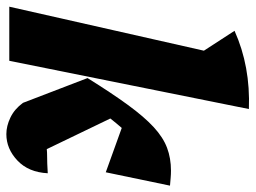

<svg xmlns="http://www.w3.org/2000/svg" viewBox="-118 -658 784 589"><g transform="rotate(90 273.5 -363.0)"><path d="M-1 0 134 -597 73 -691Q182 -740 313 -735L165 0ZM294 -42 218 -240Q264 -314 300.5 -364Q337 -414 368.5 -443Q400 -472 432 -484Q464 -496 502 -496Q513 -496 524.5 -495Q536 -494 548 -493L507 -296L371 -345Q357 -329 342 -310L436 -115Q445 -116 456 -116Q468 -116 481 -116.5Q494 -117 510 -118Q507 -59 471 -25Q435 9 390 9Q365 9 339 -3.5Q313 -16 294 -42Z"/></g></svg>

Font: Piazzolla ExtraBold
Style: Italic
Weight: 800
Italic angle: -11.3°
Designer: Juan Pablo del Peral
Foundry: Huerta Tipografica
Version: Version 1.330